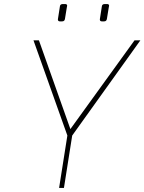

<svg xmlns="http://www.w3.org/2000/svg" viewBox="-20 -932 716 952"><path d="M314 -260 146 -732H173L329 -292L647 -732H676L338 -260L297 0H273ZM267 -836 277 -900Q278 -912 292 -912H303Q313 -912 313 -903Q313 -907 302 -838Q300 -826 288 -826H277Q267 -826 267 -836ZM475 -836 485 -900Q486 -912 500 -912H511Q521 -912 521 -903Q521 -907 510 -838Q508 -826 496 -826H485Q475 -826 475 -836Z"/></svg>

Font: Exo Thin
Style: Italic
Weight: 250
Italic angle: -9°
Designer: Natanael Gama
Foundry: Natanael Gama
Version: Version 1.500; ttfautohint (v1.6)